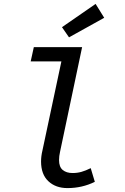

<svg xmlns="http://www.w3.org/2000/svg" viewBox="-20 -950 640 982"><path d="M325 12Q265 12 227.5 -23Q190 -58 190 -124Q190 -151 197 -180L294 -636H137L153 -709H400L287 -173Q282 -151 282 -131Q282 -96 301 -80.5Q320 -65 351 -65Q375 -65 396.5 -71Q418 -77 444 -90L465 -20Q400 12 325 12ZM333 -759 297 -811 469 -930 513 -859Z"/></svg>

Font: Source Code Pro Medium
Style: Italic
Weight: 500
Italic angle: -11°
Monospace: yes
Designer: Paul D. Hunt, Teo Tuominen
Foundry: Adobe Systems Incorporated
Version: Version 1.050;PS 1.000;hotconv 16.6.51;makeotf.lib2.5.65220